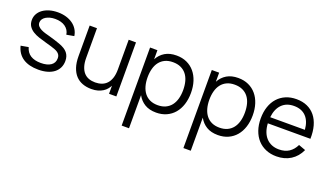

<svg xmlns="http://www.w3.org/2000/svg" viewBox="-73 -1059 3083 1803"><g transform="rotate(20 1468.5 -157.5)"><path d="M272 14.5Q177.5 14.5 118.5 -24.2Q59.5 -63 40 -140.5L116 -154Q130.5 -102.5 170 -77.5Q209.5 -52.5 273 -52.5Q337 -52.5 372.8 -77.2Q408.5 -102 408.5 -147.5Q408.5 -159.5 405.8 -169.5Q403 -179.5 396.2 -188.2Q389.5 -197 378.5 -204.8Q367.5 -212.5 350.5 -219Q335.5 -225 310.8 -232.5Q286 -240 254.5 -248.5Q216 -259 180.2 -270.8Q144.5 -282.5 117 -299.8Q89.5 -317 73 -342.2Q56.5 -367.5 56.5 -404Q56.5 -437 71.8 -464.8Q87 -492.5 114.5 -512.5Q142 -532.5 180.2 -543.8Q218.5 -555 264 -555Q308.5 -555 346.5 -543.8Q384.5 -532.5 413.2 -512Q442 -491.5 460.2 -462.2Q478.5 -433 483.5 -397.5L408.5 -384Q405 -408.5 392.8 -427.8Q380.5 -447 361.5 -460.5Q342.5 -474 317 -481Q291.5 -488 260.5 -488Q233 -488 209.5 -481.8Q186 -475.5 168.5 -464.8Q151 -454 141 -438.8Q131 -423.5 131 -405.5Q131 -384.5 144 -370Q157 -355.5 176.5 -345.8Q196 -336 219.2 -329.2Q242.5 -322.5 263.5 -317Q291.5 -309.5 319.5 -300.5Q347.5 -291.5 371.5 -283Q432 -261.5 458.2 -229.5Q484.5 -197.5 484.5 -149Q484.5 -111 469.8 -80.8Q455 -50.5 427.5 -29.2Q400 -8 360.8 3.2Q321.5 14.5 272 14.5Z M658 -243.5Q658 -193.5 669.5 -157.8Q681 -122 701.5 -99.2Q722 -76.5 751 -66Q780 -55.5 815 -55.5Q849.5 -55.5 879 -66Q908.5 -76.5 929.8 -99Q951 -121.5 963 -157.2Q975 -193 975 -243.5V-540H1048V0H975V-80.5Q965.5 -62.5 951.2 -45.2Q937 -28 916 -14.8Q895 -1.5 867 6.8Q839 15 802 15Q753.5 15 713.5 0.2Q673.5 -14.5 645 -45Q616.5 -75.5 600.8 -122.5Q585 -169.5 585 -233.5V-540H658Z M1188.5 240V-540H1262V-449.5Q1288.5 -499 1335 -527Q1381.5 -555 1449.5 -555Q1507 -555 1552.8 -534Q1598.5 -513 1630.2 -475.2Q1662 -437.5 1678.8 -385.2Q1695.5 -333 1695.5 -270.5Q1695.5 -207 1678.5 -154.2Q1661.5 -101.5 1629.5 -64Q1597.5 -26.5 1552 -5.8Q1506.5 15 1449.5 15Q1381 15 1335 -13Q1289 -41 1262 -90.5V240ZM1439.5 -55.5Q1484.5 -55.5 1518 -71.2Q1551.5 -87 1573.5 -115.2Q1595.5 -143.5 1606.5 -183Q1617.5 -222.5 1617.5 -270.5Q1617.5 -319.5 1606.5 -359Q1595.5 -398.5 1573.2 -426.2Q1551 -454 1517.5 -469.2Q1484 -484.5 1439.5 -484.5Q1394 -484.5 1360.8 -468.8Q1327.5 -453 1305.5 -424.8Q1283.5 -396.5 1272.8 -357.2Q1262 -318 1262 -270.5Q1262 -222 1273.2 -182.2Q1284.5 -142.5 1306.8 -114.2Q1329 -86 1362.2 -70.8Q1395.5 -55.5 1439.5 -55.5Z M1805.5 240V-540H1879V-449.5Q1905.5 -499 1952 -527Q1998.5 -555 2066.5 -555Q2124 -555 2169.8 -534Q2215.5 -513 2247.2 -475.2Q2279 -437.5 2295.8 -385.2Q2312.5 -333 2312.5 -270.5Q2312.5 -207 2295.5 -154.2Q2278.5 -101.5 2246.5 -64Q2214.5 -26.5 2169 -5.8Q2123.5 15 2066.5 15Q1998 15 1952 -13Q1906 -41 1879 -90.5V240ZM2056.5 -55.5Q2101.5 -55.5 2135 -71.2Q2168.5 -87 2190.5 -115.2Q2212.5 -143.5 2223.5 -183Q2234.5 -222.5 2234.5 -270.5Q2234.5 -319.5 2223.5 -359Q2212.5 -398.5 2190.2 -426.2Q2168 -454 2134.5 -469.2Q2101 -484.5 2056.5 -484.5Q2011 -484.5 1977.8 -468.8Q1944.5 -453 1922.5 -424.8Q1900.5 -396.5 1889.8 -357.2Q1879 -318 1879 -270.5Q1879 -222 1890.2 -182.2Q1901.5 -142.5 1923.8 -114.2Q1946 -86 1979.2 -70.8Q2012.5 -55.5 2056.5 -55.5Z M2651 -54.5Q2711.5 -54.5 2752 -81.5Q2792.5 -108.5 2816.5 -158.5L2886 -133Q2853.5 -61.5 2792.8 -23.2Q2732 15 2651 15Q2592.5 15 2544.8 -5.2Q2497 -25.5 2463.2 -62.5Q2429.5 -99.5 2411 -152.2Q2392.5 -205 2392.5 -270Q2392.5 -335.5 2410.5 -388.2Q2428.5 -441 2462 -478Q2495.5 -515 2542.5 -535Q2589.5 -555 2648 -555Q2709 -555 2756 -534Q2803 -513 2835 -473.5Q2867 -434 2882.8 -377.5Q2898.5 -321 2896.5 -249.5H2471Q2473.5 -203.5 2487 -167.2Q2500.5 -131 2523.8 -106Q2547 -81 2579.2 -67.8Q2611.5 -54.5 2651 -54.5ZM2819 -311Q2812 -396.5 2768 -441.8Q2724 -487 2648 -487Q2572.5 -487 2527 -441Q2481.5 -395 2472.5 -311Z"/></g></svg>

Font: Vela Sans
Style: Regular
Weight: 400
Designer: Principal design: Mikhail Sharanda - project Manrope.
Design modification: Ravid Balaliev
Foundry: Mikhail Sharanda
Version: Version 1.001;August 23, 2023;FontCreator 14.0.0.2901 64-bit